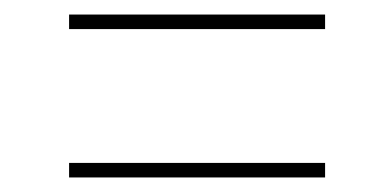

<svg xmlns="http://www.w3.org/2000/svg" viewBox="-20 -489 505 264"><path d="M75 -449H427V-469H75ZM75 -245H427V-265H75Z"/></svg>

Font: Noto Serif Display Condensed Black
Style: Italic
Weight: 900
Width: 3
Italic angle: -12°
Designer: Monotype Design Team
Foundry: Monotype Imaging Inc.
Version: Version 2.009